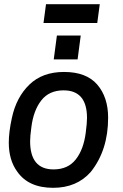

<svg xmlns="http://www.w3.org/2000/svg" viewBox="-20 -886 588 918"><path d="M18 0ZM457 -776ZM445 -776H188L200 -866H457ZM18 0ZM351 -602H237L252 -716H366ZM236 -76Q305 -76 342.5 -124Q380 -172 390 -252Q396 -298 396 -322Q396 -454 284 -454Q215 -454 177.5 -406Q140 -358 130 -278Q124 -234 124 -211Q124 -76 236 -76ZM234 12Q116 12 62 -66Q22 -121 22 -204Q22 -255 37 -323Q58 -421 120.5 -481.5Q183 -542 286 -542Q393 -542 445 -481.5Q497 -421 497 -323Q497 -168 414 -64Q347 12 234 12Z"/></svg>

Font: Tanohe Sans Medium
Style: Italic
Weight: 500
Designer: Village Type and Design LLC & Cristiano Sobral
Foundry: Cooper Hewitt Smithsonian Design Museum
Version: Version 1.00;September 29, 2021;FontCreator 13.0.0.2655 64-b